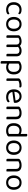

<svg xmlns="http://www.w3.org/2000/svg" viewBox="2572 -3266 882 6065"><g transform="rotate(90 3012.5 -234.0)"><path d="M289 -408Q255 -408 226 -396.5Q197 -385 176 -362.5Q155 -340 143 -306.5Q131 -273 131 -230Q131 -144 174 -98.5Q217 -53 289 -53Q331 -53 359 -64.5Q387 -76 409 -91Q420 -85 427 -76Q434 -67 434 -54Q434 -40 423 -28Q412 -16 392.5 -7Q373 2 346.5 7.5Q320 13 289 13Q237 13 193 -2Q149 -17 117 -47Q85 -77 67 -122.5Q49 -168 49 -230Q49 -291 68 -336.5Q87 -382 119 -413Q151 -444 194.5 -459.5Q238 -475 287 -475Q318 -475 344.5 -469.5Q371 -464 390 -454Q409 -444 419.5 -431.5Q430 -419 430 -406Q430 -394 423 -385Q416 -376 405 -371Q383 -386 357 -397Q331 -408 289 -408Z M970 -231Q970 -175 954 -130Q938 -85 908.5 -53Q879 -21 837 -4Q795 13 743 13Q691 13 649 -4Q607 -21 577 -53Q547 -85 531 -130Q515 -175 515 -231Q515 -287 531.5 -332Q548 -377 578 -409Q608 -441 650 -458Q692 -475 743 -475Q794 -475 836 -458Q878 -441 907.5 -409Q937 -377 953.5 -332Q970 -287 970 -231ZM743 -409Q675 -409 636 -362Q597 -315 597 -231Q597 -146 635.5 -99.5Q674 -53 743 -53Q812 -53 850 -100Q888 -147 888 -231Q888 -315 849.5 -362Q811 -409 743 -409Z M1680 -314Q1680 -363 1652 -386Q1624 -409 1577 -409Q1512 -409 1461 -363Q1467 -343 1467 -320V-2Q1462 0 1451.5 2.5Q1441 5 1430 5Q1387 5 1387 -31V-314Q1387 -363 1359 -386Q1331 -409 1283 -409Q1251 -409 1222.5 -399Q1194 -389 1174 -376V-2Q1169 0 1159 2.5Q1149 5 1137 5Q1094 5 1094 -31V-372Q1094 -392 1102.5 -405.5Q1111 -419 1132 -433Q1159 -450 1200.5 -462.5Q1242 -475 1284 -475Q1333 -475 1371 -460.5Q1409 -446 1429 -421Q1455 -444 1494 -459.5Q1533 -475 1583 -475Q1664 -475 1712 -436.5Q1760 -398 1760 -318V-2Q1755 0 1744.5 2.5Q1734 5 1723 5Q1680 5 1680 -31V-314Z M2107 13Q2072 13 2041 5Q2010 -3 1990 -14V180Q1985 182 1975 184.5Q1965 187 1953 187Q1910 187 1910 150V-378Q1910 -398 1917 -410Q1924 -422 1946 -435Q1973 -450 2010.5 -462.5Q2048 -475 2096 -475Q2145 -475 2188.5 -461Q2232 -447 2263.5 -417.5Q2295 -388 2313.5 -342Q2332 -296 2332 -232Q2332 -170 2315.5 -124Q2299 -78 2269 -47.5Q2239 -17 2197.5 -2Q2156 13 2107 13ZM2096 -53Q2166 -53 2208.5 -95.5Q2251 -138 2251 -232Q2251 -281 2238.5 -315Q2226 -349 2204.5 -370Q2183 -391 2155 -400Q2127 -409 2096 -409Q2060 -409 2035 -400Q2010 -391 1990 -380V-85Q2009 -71 2035 -62Q2061 -53 2096 -53Z M2536 -2Q2531 0 2521 2.5Q2511 5 2499 5Q2456 5 2456 -31V-370Q2456 -393 2464.5 -406.5Q2473 -420 2493 -433Q2519 -450 2563.5 -462.5Q2608 -475 2664 -475Q2744 -475 2744 -435Q2744 -425 2741 -416.5Q2738 -408 2733 -402Q2723 -404 2707 -406Q2691 -408 2675 -408Q2629 -408 2594 -398.5Q2559 -389 2536 -376Z M2885 -184Q2912 -53 3057 -53Q3099 -53 3133 -67Q3167 -81 3187 -97Q3211 -83 3211 -59Q3211 -45 3198.5 -32Q3186 -19 3164.5 -9Q3143 1 3114.5 7Q3086 13 3053 13Q2937 13 2869.5 -50Q2802 -113 2802 -234Q2802 -291 2818.5 -335.5Q2835 -380 2864.5 -411Q2894 -442 2935 -458.5Q2976 -475 3024 -475Q3069 -475 3107 -460Q3145 -445 3172.5 -417.5Q3200 -390 3215.5 -352.5Q3231 -315 3231 -270Q3231 -248 3221 -238.5Q3211 -229 3193 -227ZM3023 -410Q2962 -410 2922 -367.5Q2882 -325 2880 -246L3155 -284Q3150 -339 3116.5 -374.5Q3083 -410 3023 -410Z M3667 -301Q3667 -357 3635.5 -383Q3604 -409 3551 -409Q3511 -409 3480 -399Q3449 -389 3427 -376V-2Q3422 0 3412 2.5Q3402 5 3390 5Q3347 5 3347 -31V-372Q3347 -393 3355.5 -406.5Q3364 -420 3385 -433Q3411 -449 3454 -462Q3497 -475 3551 -475Q3642 -475 3694.5 -434Q3747 -393 3747 -305V-2Q3742 0 3731.5 2.5Q3721 5 3710 5Q3667 5 3667 -31V-301Z M4292 -76Q4292 -56 4283.5 -45Q4275 -34 4257 -23Q4237 -10 4200 1.5Q4163 13 4115 13Q4061 13 4016 -1Q3971 -15 3938.5 -44.5Q3906 -74 3888.5 -119.5Q3871 -165 3871 -229Q3871 -294 3889 -340.5Q3907 -387 3937.5 -417Q3968 -447 4009.5 -461Q4051 -475 4098 -475Q4130 -475 4160 -467Q4190 -459 4212 -447V-648Q4217 -650 4227.5 -652.5Q4238 -655 4249 -655Q4292 -655 4292 -619ZM4212 -375Q4192 -389 4166 -399Q4140 -409 4106 -409Q4075 -409 4047.5 -399.5Q4020 -390 3999 -368.5Q3978 -347 3965.5 -312Q3953 -277 3953 -227Q3953 -135 3997 -94Q4041 -53 4114 -53Q4149 -53 4171.5 -60.5Q4194 -68 4212 -79Z M4873 -231Q4873 -175 4857 -130Q4841 -85 4811.5 -53Q4782 -21 4740 -4Q4698 13 4646 13Q4594 13 4552 -4Q4510 -21 4480 -53Q4450 -85 4434 -130Q4418 -175 4418 -231Q4418 -287 4434.5 -332Q4451 -377 4481 -409Q4511 -441 4553 -458Q4595 -475 4646 -475Q4697 -475 4739 -458Q4781 -441 4810.5 -409Q4840 -377 4856.5 -332Q4873 -287 4873 -231ZM4646 -409Q4578 -409 4539 -362Q4500 -315 4500 -231Q4500 -146 4538.5 -99.5Q4577 -53 4646 -53Q4715 -53 4753 -100Q4791 -147 4791 -231Q4791 -315 4752.5 -362Q4714 -409 4646 -409Z M5317 -301Q5317 -357 5285.5 -383Q5254 -409 5201 -409Q5161 -409 5130 -399Q5099 -389 5077 -376V-2Q5072 0 5062 2.5Q5052 5 5040 5Q4997 5 4997 -31V-372Q4997 -393 5005.5 -406.5Q5014 -420 5035 -433Q5061 -449 5104 -462Q5147 -475 5201 -475Q5292 -475 5344.5 -434Q5397 -393 5397 -305V-2Q5392 0 5381.5 2.5Q5371 5 5360 5Q5317 5 5317 -31V-301Z M5976 -231Q5976 -175 5960 -130Q5944 -85 5914.5 -53Q5885 -21 5843 -4Q5801 13 5749 13Q5697 13 5655 -4Q5613 -21 5583 -53Q5553 -85 5537 -130Q5521 -175 5521 -231Q5521 -287 5537.5 -332Q5554 -377 5584 -409Q5614 -441 5656 -458Q5698 -475 5749 -475Q5800 -475 5842 -458Q5884 -441 5913.5 -409Q5943 -377 5959.5 -332Q5976 -287 5976 -231ZM5749 -409Q5681 -409 5642 -362Q5603 -315 5603 -231Q5603 -146 5641.5 -99.5Q5680 -53 5749 -53Q5818 -53 5856 -100Q5894 -147 5894 -231Q5894 -315 5855.5 -362Q5817 -409 5749 -409Z"/></g></svg>

Font: Baloo Chettan 2
Style: Regular
Weight: 400
Designer: Maithili Shingre, Unnati Kotecha and Ek Type
Foundry: Ek Type
Version: Version 1.640;hotconv 1.0.111;makeotfexe 2.5.65597; ttfautoh